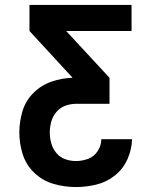

<svg xmlns="http://www.w3.org/2000/svg" viewBox="-20 -550 616 775"><path d="M286 205Q328 205 369 195Q410 185 443.5 158.5Q477 132 494.5 92.5Q512 53 513 12H389Q389 37 374.5 59.5Q360 82 336 91Q312 100 286 100Q264 100 243 92.5Q222 85 207.5 67.5Q193 50 187 28.5Q181 7 181 -15Q181 -37 187 -59Q193 -81 208 -98.5Q223 -116 244.5 -123.5Q266 -131 288 -131H422V-236L247 -425H511V-530H99V-425L273 -236Q230 -235 188 -220.5Q146 -206 114.5 -174.5Q83 -143 70.5 -100.5Q58 -58 58 -15Q58 30 72 73.5Q86 117 119.5 148.5Q153 180 197 192.5Q241 205 286 205Z"/></svg>

Font: Iosevka Sparkle
Style: Bold
Weight: 700
Designer: Belleve Invis
Foundry: Belleve Invis
Version: Version 4.5.0; ttfautohint (v1.8.3)